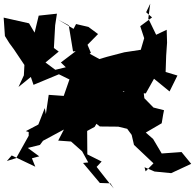

<svg xmlns="http://www.w3.org/2000/svg" viewBox="-56 -918 1089 1074"><g transform="rotate(-90 489.0 -380.5)"><path d="M663 -505 636 -616 677 -671 738 -597 758 -624 885 -617 950 -607 939 -709 844 -732 896 -763 928 -905 825 -898 785 -873 751 -848 663 -789 605 -792 540 -822 596 -753 552 -738 611 -596 582 -537 490 -569 496 -653 388 -669 422 -675 330 -711 293 -781 288 -765H267L142 -835L126 -887L157 -860L94 -728L141 -747L152 -706L199 -770L216 -702L239 -685L302 -568L240 -600L234 -516L241 -535L180 -466L118 -432L115 -461L3 -367L1 -308L-28 -289C11 -322 53 -353 93 -385L123 -357L163 -437L294 -438L317 -396L334 -386L319 -367L318 -264L306 -214L272 -189L216 -176L113 -67L68 -111L91 -117L67 -61L58 32L110 144L176 90L168 -21L249 -69L285 -110L337 -21L385 -13L410 -8L425 -67L477 -118L535 -125L513 -236L555 -263L522 -260L508 -199L504 -110L586 -64L515 23L604 67L624 1L715 4L788 9L860 7L832 -52L923 -96L1006 -85L958 -108L929 -75L880 -141L813 -119L748 -138L734 -230L709 -326L689 -394L652 -361L603 -349L675 -331L726 -424L731 -417L776 -436L836 -377L876 -431L892 -500L865 -514L917 -601L885 -541L739 -517L740 -502L677 -585L621 -527L578 -463L703 -467Z"/></g></svg>

Font: Hussar Lance
Style: ExBd
Weight: 700
Foundry: Cannot Into Space Fonts, PlusOne Fonts
Version: Version 2.270